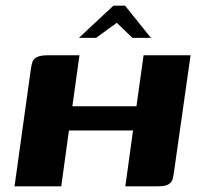

<svg xmlns="http://www.w3.org/2000/svg" viewBox="-20 -654 710 674"><path d="M31 0 88 -409Q90 -426 94 -437Q98 -448 110.5 -454Q123 -460 150 -460H259L234 -281H459L484 -460H649L592 -59Q590 -43 587 -29Q584 -15 572.5 -7.5Q561 0 535 0H420L447 -196H222L195 0ZM257 -521 378 -634H419L510 -521H445L390 -574L317 -521Z"/></svg>

Font: Genos Thin
Style: Bold Italic
Weight: 700
Italic angle: -8°
Version: Version 1.010